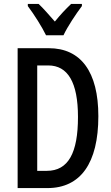

<svg xmlns="http://www.w3.org/2000/svg" viewBox="-20 -960 569 980"><path d="M215 -780H304C325 -825 368 -889 398 -929V-940H343C311 -909 292 -889 260 -850C230 -884 201 -918 177 -940H122V-929C155 -885 194 -823 215 -780ZM482 -367C482 -593 393 -714 229 -714H70V0H222C391 0 482 -127 482 -367ZM378 -363C378 -180 329 -88 219 -88H170V-626H226C326 -626 378 -540 378 -363Z"/></svg>

Font: Noto Sans Hebrew ExtraCondensed Medium
Style: Regular
Weight: 500
Width: 2
Designer: Monotype Design Team
Foundry: Monotype Imaging Inc.
Version: Version 2.004